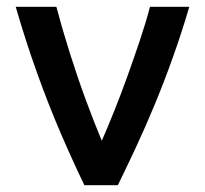

<svg xmlns="http://www.w3.org/2000/svg" viewBox="-20 -542 600 562"><path d="M227 0Q194 -68 158 -151.5Q122 -235 88.5 -328.5Q55 -422 26 -522H145Q161 -461 183.5 -389.5Q206 -318 231 -250Q256 -182 278 -130Q295 -169 314.5 -217.5Q334 -266 353 -319Q372 -372 389.5 -424Q407 -476 419 -522H534Q512 -447 486.5 -375.5Q461 -304 433.5 -237.5Q406 -171 378 -111Q350 -51 325 0Z"/></svg>

Font: Ubuntu Sans Mono Medium
Style: Regular
Weight: 500
Monospace: yes
Designer: Dalton Maag Ltd
Foundry: Dalton Maag Ltd
Version: Version 1.006